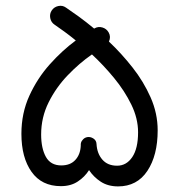

<svg xmlns="http://www.w3.org/2000/svg" viewBox="-20 -628 633 679"><path d="M163.1 -591.3Q171.4 -603.5 186.3 -606.7Q201.2 -609.9 213.4 -601.1Q232.4 -588.4 258.3 -569.6Q284.2 -550.8 313 -526.9Q313.5 -527.3 314.5 -527.8Q327.6 -535.2 342.3 -530.8Q356.9 -526.4 364.3 -513.2Q373 -497.6 365.2 -481Q409.2 -439.5 448.5 -389.6Q487.8 -339.8 512.7 -283.4Q537.6 -227.1 537.6 -167Q537.6 -78.6 501.2 -23.7Q464.8 31.2 397.5 31.2Q361.8 31.2 336.4 14.6Q311 -2 294.9 -26.4Q279.8 -2.4 255.1 13.9Q230.5 30.3 195.3 30.3Q127.4 30.3 91.6 -20.3Q55.7 -70.8 55.7 -154.8Q55.7 -228 84 -289.8Q112.3 -351.6 156.2 -400.6Q200.2 -449.7 248 -484.9Q227.1 -502 207.8 -516.1Q188.5 -530.3 173.3 -540.5Q160.6 -548.8 157.7 -564Q154.8 -579.1 163.1 -591.3ZM321.3 -119.1Q323.2 -85 342 -63.5Q360.8 -42 394 -42Q427.2 -42 447.8 -72.5Q468.3 -103 468.3 -160.2Q468.3 -209 444.6 -257.8Q420.9 -306.6 383.5 -352.1Q346.2 -397.5 305.2 -435.5Q260.7 -404.8 219.5 -361.8Q178.2 -318.8 151.9 -265.9Q125.5 -212.9 125.5 -152.3Q125.5 -103.5 142.3 -73.2Q159.2 -43 196.8 -43Q228.5 -43 246.3 -62.3Q264.2 -81.5 265.6 -112.8Q265.1 -115.2 265.6 -117.7Q266.1 -126.5 271.5 -132.3Q277.8 -141.1 288.6 -143.1Q299.8 -145 310.3 -138.2Q320.8 -131.3 321.3 -119.1Z"/></svg>

Font: Mikhak Regular
Style: Regular
Weight: 400
Designer: Amin Abedi
Version: Version 3.3